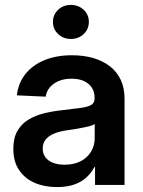

<svg xmlns="http://www.w3.org/2000/svg" viewBox="-20 -759 588 788"><path d="M213.9 8.8Q162.1 8.8 121.8 -8.8Q81.5 -26.4 58.1 -61.3Q34.7 -96.2 34.7 -147.9Q34.7 -192.4 51.3 -221.4Q67.9 -250.5 96.4 -267.8Q125 -285.2 161.9 -294.2Q198.7 -303.2 238.3 -307.1Q286.1 -312.5 314.5 -316.7Q342.8 -320.8 355.5 -329.1Q368.2 -337.4 368.2 -355V-358.4Q368.2 -381.8 356.9 -399.2Q345.7 -416.5 324.7 -426.3Q303.7 -436 273.4 -436Q243.2 -436 220.5 -426.3Q197.8 -416.5 184.1 -399.9Q170.4 -383.3 167.5 -362.3L49.3 -367.7Q55.2 -418.5 84.2 -455.1Q113.3 -491.7 162.1 -512Q210.9 -532.2 275.4 -532.2Q323.2 -532.2 362.8 -520.8Q402.3 -509.3 431.2 -486.8Q460 -464.4 475.6 -431.2Q491.2 -397.9 491.2 -354.5V0H370.1V-73.2H367.2Q355.5 -50.3 335.4 -31.5Q315.4 -12.7 285.6 -2Q255.9 8.8 213.9 8.8ZM244.6 -83Q284.7 -83 312.3 -97.9Q339.8 -112.8 354.2 -137.5Q368.7 -162.1 368.7 -191.9V-250Q362.8 -245.6 350.8 -242.2Q338.9 -238.8 322.8 -235.6Q306.6 -232.4 288.8 -229.5Q271 -226.6 253.4 -224.1Q226.6 -220.2 204.3 -211.7Q182.1 -203.1 168.7 -188Q155.3 -172.9 155.3 -148.9Q155.3 -128.4 166.5 -113.5Q177.7 -98.6 197.8 -90.8Q217.8 -83 244.6 -83ZM271 -599.1Q239.7 -599.1 218.5 -619.4Q197.3 -639.6 197.3 -668.9Q197.3 -698.7 218.5 -718.8Q239.7 -738.8 270.5 -738.8Q302.2 -738.8 323.5 -718.8Q344.7 -698.7 344.7 -668.9Q344.7 -639.6 323.5 -619.4Q302.2 -599.1 271 -599.1Z"/></svg>

Font: Inter 28pt SemiBold
Style: Regular
Weight: 600
Designer: Rasmus Andersson
Foundry: rsms
Version: Version 4.001;git-66647c0bb